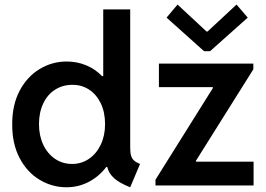

<svg xmlns="http://www.w3.org/2000/svg" viewBox="-20 -792 1137 820"><path d="M438 -79.1H434.1Q402.8 -38.1 358.9 -15.1Q314.9 7.8 263.7 7.8Q202.6 7.8 149.2 -24.2Q95.7 -56.2 63.7 -117.2Q31.7 -178.2 32.2 -260.7Q31.7 -343.3 63.7 -404.1Q95.7 -464.8 149.2 -497.1Q202.6 -529.3 264.6 -529.3Q309.1 -529.3 347.9 -513.2Q386.7 -497.1 416 -466.8H420.9V-752H536.1V-160.2Q536.1 -139.6 539.8 -127.2Q543.5 -114.7 552.2 -106.7Q561 -98.6 578.1 -91.8L536.1 7.8Q491.2 -9.8 467.8 -30.5Q444.3 -51.3 438 -79.1ZM428.7 -261.7Q428.7 -313 410.2 -351.1Q391.6 -389.2 359.9 -409.7Q328.1 -430.2 289.1 -429.7Q247.6 -429.7 215.1 -408.9Q182.6 -388.2 164.6 -349.9Q146.5 -311.5 146.5 -261.7Q146.5 -212.9 164.6 -174.3Q182.6 -135.7 214.8 -113.8Q247.1 -91.8 288.1 -91.8Q328.1 -91.8 360.1 -113.8Q392.1 -135.7 410.4 -174.3Q428.7 -212.9 428.7 -261.7ZM644 -24.4 889.2 -416V-419.9H658.7V-520.5H1062V-496.1L816.9 -105.5V-101.6H1063V0H644ZM862.3 -657.2H866.2L990.2 -772.5L1038.1 -716.8L877 -573.2H851.6L691.4 -716.8L738.3 -772.5Z"/></svg>

Font: Reddit Sans Fudge SemiBold
Style: Regular
Weight: 600
Designer: Stephen Hutchings
Foundry: Reddit
Version: Version 1.011